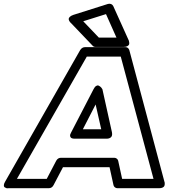

<svg xmlns="http://www.w3.org/2000/svg" viewBox="-93 -977 898 1022"><path d="M-65.9 -9.8 334 -710.9Q344.2 -726.1 359.9 -726.1H574.2Q589.4 -726.1 595.2 -710.9L782.2 -9.8Q782.7 -8.3 783.4 -6.1Q784.2 -3.9 783.9 2.2Q783.7 8.3 781.7 12.9Q779.8 17.6 772.7 21.2Q765.6 24.9 753.9 24.9H532.2Q524.9 24.9 518.8 20.3Q512.7 15.6 511.2 8.8L490.2 -86.9H242.2L191.9 8.8Q183.6 24.9 166 24.9H-47.9Q-47.9 24.4 -51.8 25.1Q-55.7 25.9 -60.5 23.9Q-65.4 22 -69.1 19.3Q-72.8 16.6 -72.5 8.8Q-72.3 1 -65.9 -9.8ZM-2.9 -24.9H155.8L206.1 -121.1Q214.8 -137.2 231.9 -137.2H515.1Q522.5 -137.2 528.6 -132.6Q534.7 -127.9 536.1 -121.1L557.1 -24.9H724.1L549.8 -675.8H369.1ZM283.2 -856Q281.7 -856.9 280 -858.9Q278.3 -860.8 275.4 -866.2Q272.5 -871.6 272.7 -876.7Q272.9 -881.8 279.1 -887.7Q285.2 -893.6 297.9 -897.9L481.9 -956.1Q501 -960.4 509.8 -944.8L590.8 -765.1Q591.8 -763.7 592.8 -761Q593.8 -758.3 594.7 -751.7Q595.7 -745.1 594 -740.2Q592.3 -735.4 584.7 -731.2Q577.1 -727.1 564 -727.1H416Q405.3 -727.1 399.9 -733.9ZM286.1 -272.9 404.8 -502Q411.1 -514.6 418.5 -519.3Q425.8 -523.9 431.4 -521.5Q437 -519 441.9 -514.9Q446.8 -510.7 449.2 -506.3L452.1 -502L502.9 -272.9Q504.9 -262.2 502.9 -255.4Q501 -248.5 496.1 -245.1Q491.2 -241.7 486.3 -240.2Q481.4 -238.8 477.5 -238.8H474.1H304.2Q286.6 -238.8 282.2 -247.3Q277.8 -255.9 282.2 -264.6ZM348.1 -289.1H445.8L416 -420.9ZM350.1 -863.8 433.1 -776.9H526.9L471.2 -901.9Z"/></svg>

Font: Trueno ExtraBold Outline
Style: Italic
Weight: 800
Width: 6
Designer: Julieta Ulanovsky
Foundry: Julieta Ulanovsky
Version: Version 3.001b | FøM Fix